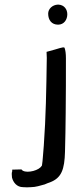

<svg xmlns="http://www.w3.org/2000/svg" viewBox="-20 -674 352 833"><path d="M32 96C37 117 53 138 80 138C91 139 103 139 115 138C134 138 156 131 174 126C182 123 189 119 197 117C247 98 260 61 262 -16C263 -64 265 -131 265 -184C266 -263 266 -344 266 -421C266 -441 264 -456 260 -467C253 -472 240 -464 182 -449C182 -440 183 -430 183 -423C181 -283 179 -167 170 -42C167 -14 166 21 162 44V45H161C151 65 101 78 80 67C77 66 76 64 73 61L33 62V69C30 77 31 84 32 96ZM174 126H175ZM189 -615C189 -587 204 -567 232 -567C258 -567 272 -589 272 -612C272 -633 259 -653 233 -654H231C207 -653 189 -635 189 -615ZM197 117H198Z"/></svg>

Font: Vapor
Style: Lit
Weight: 300
Foundry: Cannot Into Space Fonts
Version: Version 0.179